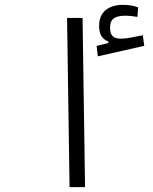

<svg xmlns="http://www.w3.org/2000/svg" viewBox="-20 -767 626 787"><path d="M265.1 0H328.6L318.4 -693.4H254.9ZM380.9 -536.1 571.3 -579.1 565.4 -622.6C535.2 -616.7 499.5 -608.4 478 -608.4C444.8 -608.4 431.2 -620.1 431.2 -654.8C431.2 -686.5 447.3 -702.6 493.7 -702.6C511.2 -702.6 526.9 -700.2 543.5 -697.8L545.9 -737.3C527.3 -743.7 508.3 -747.1 484.4 -747.1C423.8 -747.1 386.2 -717.3 386.2 -661.1C386.2 -627 398.4 -606 424.3 -597.2V-590.8L376 -578.6Z"/></svg>

Font: Cascadia Code Light
Style: Regular
Weight: 300
Monospace: yes
Designer: Aaron Bell
Foundry: Saja Typeworks
Version: Version 2404.023